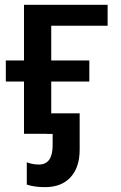

<svg xmlns="http://www.w3.org/2000/svg" viewBox="-20 -561 507 805"><path d="M80.6 -219.2H4.4V-307.6H80.6V-541H431.2V-453.1H194.8V-307.6H354.5V-219.2H194.8V-85.9H314V66.4Q314 140.6 275.9 182.1Q237.8 223.6 168.9 223.6Q123 223.6 92.3 212.9V119.6Q117.2 128.9 143.1 128.9Q200.7 128.9 200.7 48.3V0.5H176.8V0H80.6Z"/></svg>

Font: Viking Open Sans Light
Style: Bold
Weight: 600
Foundry: Ascender Corporation
Version: Version 2.001